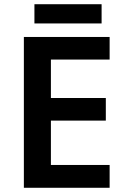

<svg xmlns="http://www.w3.org/2000/svg" viewBox="-20 -889 598 909"><path d="M499 0H93V-714H499V-607H221V-425H481V-318H221V-108H499ZM461 -869V-778H143V-869Z"/></svg>

Font: Noto Sans Gujarati SemiBold
Style: Regular
Weight: 600
Designer: Jelle Bosma - Monotype Design Team, Universal Thirst
Foundry: Monotype Imaging Inc.
Version: Version 2.106; ttfautohint (v1.8.4.7-5d5b)